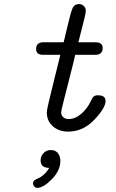

<svg xmlns="http://www.w3.org/2000/svg" viewBox="-20 -636 565 935"><path d="M140.6 256.8Q140.6 248 148.2 241.9Q155.8 235.8 166.7 231.9Q177.7 228 192.9 214.8Q208 201.7 219.7 181.6Q177.7 181.6 177.7 145Q177.7 125 191.7 109.9Q205.6 94.7 227.8 94.7Q250 94.7 262 109.9Q273.9 125 273.9 147Q273.9 194.8 232.4 236.8Q190.9 278.8 161.6 278.8Q151.9 278.8 146.2 271.2Q140.6 263.7 140.6 256.8ZM155.8 -397Q155.8 -430.2 191.9 -430.2H290Q296.9 -460 308.1 -505.9Q325.2 -579.1 334 -597.7Q342.8 -616.2 365.2 -616.2Q378.4 -616.2 388.2 -606.7Q397.9 -597.2 397.9 -583Q397.9 -576.2 392.6 -552.5Q387.2 -528.8 377.2 -491.5Q367.2 -454.1 361.8 -430.2H444.8Q480 -430.2 480 -401.9Q480 -368.7 442.9 -369.1H346.2Q342.3 -349.1 324.7 -280.5Q307.1 -211.9 292.5 -154.1Q277.8 -96.2 277.8 -88.9Q277.8 -74.7 287.8 -65.4Q297.9 -56.2 314 -56.2Q346.2 -56.2 376 -82Q405.8 -107.9 422.9 -145Q429.7 -160.2 436.3 -166Q442.9 -171.9 457 -171.9H458Q494.1 -171.9 494.1 -144Q494.1 -110.8 439.5 -53Q384.8 4.9 312 4.9Q267.1 4.9 237.5 -21Q208 -46.9 208 -88.9Q208 -89.8 208 -90.8Q208 -105 245.1 -252.9Q262.2 -322.8 273.9 -369.1H189.9Q155.8 -369.1 155.8 -397Z"/></svg>

Font: CMU Typewriter Text
Style: Italic
Weight: 500
Italic angle: -14.04°
Version: Version 0.7.0